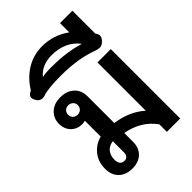

<svg xmlns="http://www.w3.org/2000/svg" viewBox="-265 -1036 1160 1160"><g transform="rotate(-45 315.0 -455.5)"><path d="M43 -106Q43 -167 77.5 -208.5Q112 -250 162 -262V-398Q151 -394 136 -394Q94 -394 66 -422Q38 -450 38 -495Q38 -541 70 -572Q102 -603 157 -603Q212 -603 245 -572.5Q278 -542 278 -491V-262Q332 -255 380 -234.5Q428 -214 465 -180V-593H579V0H465V-64Q400 -155 278 -177V-102Q278 -51 247 -20.5Q216 10 161 10Q107 10 75 -21Q43 -52 43 -106ZM199 -495Q199 -512 186.5 -523.5Q174 -535 157 -535Q139 -535 127.5 -523.5Q116 -512 116 -495Q116 -477 127.5 -465.5Q139 -454 157 -454Q175 -454 187 -465.5Q199 -477 199 -495ZM194 -95V-191Q159 -186 140.5 -163.5Q122 -141 122 -104Q122 -81 132 -69Q142 -57 161 -57Q176 -57 185 -67Q194 -77 194 -95Z M591 -696Q591 -676 564 -655Q552 -646 538 -646Q524 -646 508 -652Q400 -693 254 -693Q144 -693 100 -678Q91 -674 79 -674Q52 -674 37 -703Q31 -715 31 -724Q31 -745 61 -758Q101 -824 162 -861.5Q223 -899 299 -899Q393 -899 473 -842V-921H579V-726L584 -718Q591 -707 591 -696ZM478 -739Q416 -820 299 -820Q258 -820 224.5 -805.5Q191 -791 169 -763Q193 -770 248 -770Q315 -770 370 -762.5Q425 -755 478 -739Z"/></g></svg>

Font: Niramit SemiBold
Style: Regular
Weight: 600
Designer: Katatrad Aksorn Co.,Ltd.
Foundry: Cadson Demak Co.,Ltd.
Version: Version 1.001; ttfautohint (v1.6)